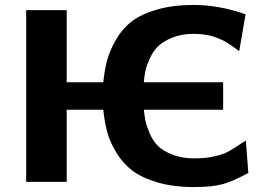

<svg xmlns="http://www.w3.org/2000/svg" viewBox="-20 -736 1091 777"><path d="M86 0V-695H250V-403H398Q403 -454 414 -494Q425 -534 450.5 -577.5Q476 -621 514 -650Q552 -679 616 -697.5Q680 -716 764 -716Q866 -716 974 -678L948 -529Q946 -531 934 -539.5Q922 -548 917.5 -551Q913 -554 900.5 -562Q888 -570 879.5 -574Q871 -578 856.5 -583.5Q842 -589 829 -592Q816 -595 799 -597Q782 -599 764 -599Q714 -599 676.5 -583.5Q639 -568 619 -548Q599 -528 585.5 -497.5Q572 -467 568 -447Q564 -427 562 -403H883V-292H562Q565 -267 568.5 -248Q572 -229 585 -198Q598 -167 618 -146.5Q638 -126 677 -110.5Q716 -95 767 -95Q813 -95 848.5 -103.5Q884 -112 901 -121Q918 -130 950 -151H949Q954 -154 962 -159Q970 -164 975 -167L985 -36Q924 -3 882 9Q840 21 764 21Q681 21 617 2Q553 -17 515 -46Q477 -75 451 -118Q425 -161 414 -201.5Q403 -242 398 -292H250V0Z"/></svg>

Font: Coval
Style: Black
Weight: 1000
Foundry: Context Ltd
Version: Version 001.000